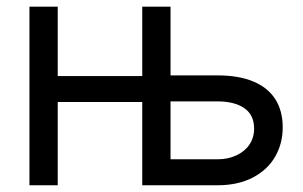

<svg xmlns="http://www.w3.org/2000/svg" viewBox="-20 -550 901 570"><path d="M67.4 -530.3H151.4V-324.2H444.3V-247.1H151.4V0H67.4ZM819.3 -171.9Q819.3 -124 796.9 -85Q774.4 -45.9 730.5 -22.9Q686.5 0 626 0H402.3V-530.3H486.3V-77.1H626Q657.2 -77.1 682.1 -88.9Q707 -100.6 720.7 -121.1Q734.4 -141.6 734.4 -168Q734.4 -209 705.1 -229Q675.8 -249 626 -249H473.6V-326.2H626Q688.5 -326.2 731.9 -308.1Q775.4 -290 797.4 -255.4Q819.3 -220.7 819.3 -171.9Z"/></svg>

Font: WEMIX Pretendard Variable
Style: Regular
Weight: 400
Designer: Base glyphs from Inter by Rasmus Andersson; Hangeul glyphs from Noto Sans CJK(Source Han Sans) by Jang Soo-young and Kan
Foundry: Kil Hyung-jin
Version: Version 1.000;Glyphs 3.2 (3208)